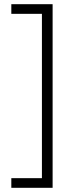

<svg xmlns="http://www.w3.org/2000/svg" viewBox="-20 -737 349 916"><path d="M34 113V159H231V-717H34V-671H180V113Z"/></svg>

Font: Noto Sans Lao Looped ExtraCondensed Light
Style: Regular
Weight: 300
Width: 2
Designer: Mark Frömberg, Ben Mitchell
Foundry: The Fontpad Ltd
Version: Version 1.002